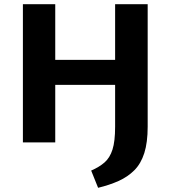

<svg xmlns="http://www.w3.org/2000/svg" viewBox="-20 -678 816 914"><path d="M89 0V-658H243V0ZM134 -274V-393H622V-274ZM528 -75V-658H683V-75Q683 0 667 50.5Q651 101 619.5 132.5Q588 164 544.5 183.5Q501 203 447 216L414 134Q453 117 478 95Q503 73 515.5 34Q528 -5 528 -75Z"/></svg>

Font: Ysabeau SC ExtraBold
Style: Regular
Weight: 800
Designer: Christian Thalmann (Catharsis Fonts)
Version: Version 2.001;gftools[0.9.30]; featfreeze: smcp